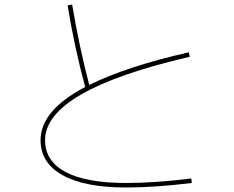

<svg xmlns="http://www.w3.org/2000/svg" viewBox="-20 -802 1040 852"><path d="M280 -778 300 -782Q332 -593 376 -425Q541 -507 818 -570L822 -550Q180 -401 180 -180Q180 -87 271.5 -38.5Q363 10 540 10Q667 10 829 -10L831 10Q667 30 540 30Q356 30 258 -24.5Q160 -79 160 -180Q160 -312 358 -416Q310 -593 280 -778Z"/></svg>

Font: M PLUS 1p Thin
Style: Regular
Weight: 250
Version: Version 1.062